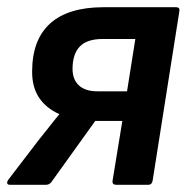

<svg xmlns="http://www.w3.org/2000/svg" viewBox="-24 -512 531 532"><path d="M4 0Q-3 0 -4 -4Q-5 -8 -1 -14L84 -125Q98 -142 111.5 -159.5Q125 -177 140 -195V-196Q104 -212 84.5 -241Q65 -270 65 -313Q65 -402 115 -447Q165 -492 263 -492H464Q475 -492 473 -481L399 -12Q397 0 387 0H298Q286 0 288 -12L315 -177H240L118 -7Q112 0 104 0ZM246 -259H328L351 -404H261Q217 -404 197 -383Q177 -362 177 -321Q177 -292 194.5 -275.5Q212 -259 246 -259Z"/></svg>

Font: Sofia Sans Semi Condensed
Style: Bold Italic
Weight: 700
Italic angle: -9°
Version: Version 4.100